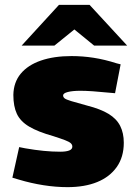

<svg xmlns="http://www.w3.org/2000/svg" viewBox="-20 -762 562 791"><path d="M258 9Q210 9 159 1Q108 -7 58 -22L31 -30L59 -156L84 -151Q124 -144 159.5 -140.5Q195 -137 228 -137Q252 -137 265 -142Q278 -147 278 -158Q278 -166 271.5 -172Q265 -178 248 -184.5Q231 -191 200 -201Q136 -219 100 -240.5Q64 -262 49.5 -293Q35 -324 35 -371Q36 -423 65.5 -458.5Q95 -494 148.5 -512.5Q202 -531 275 -531Q320 -531 365.5 -524Q411 -517 461 -501L477 -497L454 -378L431 -380Q392 -384 362 -386Q332 -388 311 -388Q279 -388 259.5 -383Q240 -378 240 -369Q240 -362 246 -357Q252 -352 273.5 -345.5Q295 -339 339 -327Q394 -313 427 -293Q460 -273 475 -243.5Q490 -214 490 -174Q490 -115 461 -74Q432 -33 380.5 -12Q329 9 258 9ZM368 -574 259 -663 223 -742H349L504 -574ZM69 -574 223 -742H349L314 -663L204 -574Z"/></svg>

Font: REM ExtraBold
Style: Regular
Weight: 800
Designer: Octavio Pardo
Foundry: Ashler Design
Version: Version 1.005;gftools[0.9.28]